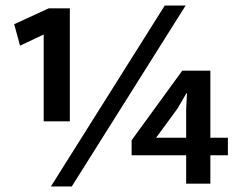

<svg xmlns="http://www.w3.org/2000/svg" viewBox="-20 -660 866 690"><path d="M163 10 572 -640H647L238 10ZM155 -630H231V-224H137V-536L52 -496L31 -573ZM635 -406H736V-165H799V-102H736V0H649V-102H453V-156ZM618 -270 541 -165H649V-269L652 -325H650Z"/></svg>

Font: Mukta Vaani SemiBold
Style: Regular
Weight: 600
Designer: Noopur Datye, Girish Dalvi, Yashodeep Gholap, Pallavi Karambelkar
Foundry: Ek Type
Version: Version 2.538;PS 1.000;hotconv 16.6.51;makeotf.lib2.5.65220;